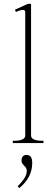

<svg xmlns="http://www.w3.org/2000/svg" viewBox="-20 -737 289 989"><path d="M46 -12H57Q79 -12 94.5 -18.5Q110 -25 110 -39V-674Q110 -686 98 -686Q91 -686 80 -682.5Q69 -679 62 -675L57 -687L123 -717H140V-39Q140 -25 155.5 -18.5Q171 -12 193 -12H204V0H46ZM71 222Q118 177 118 144Q118 135 114.5 129Q111 123 104 116Q103 115 97 108Q91 101 91 90Q91 76 97.5 68.5Q104 61 117 61Q146 61 146 102Q146 178 79 232Z"/></svg>

Font: Taviraj Thin
Style: Regular
Weight: 100
Designer: Katatrad Team
Foundry: CadsonDemak
Version: Version 1.030